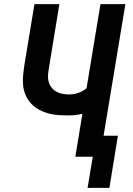

<svg xmlns="http://www.w3.org/2000/svg" viewBox="-20 -755 640 925"><path d="M507 150H402L427 0H343L377 -207Q361 -203 345.5 -201Q330 -199 315 -199Q289 -199 263 -200.5Q237 -202 213 -208.5Q189 -215 168 -226.5Q147 -238 130.5 -255.5Q114 -273 104 -295.5Q94 -318 91.5 -343Q89 -368 91.5 -393.5Q94 -419 98 -445L146 -735H266L216 -429Q213 -412 211.5 -395Q210 -378 214 -362.5Q218 -347 228 -334Q238 -321 251.5 -313.5Q265 -306 281 -303Q297 -300 314 -300Q336 -300 357.5 -307.5Q379 -315 397 -330L464 -735H584L479 -101H548Z"/></svg>

Font: Iosevka Extended Oblique
Style: Bold
Weight: 700
Width: 7
Italic angle: -9°
Monospace: yes
Designer: Belleve Invis
Foundry: Belleve Invis
Version: Version 32.5.0; ttfautohint (v1.8.4)